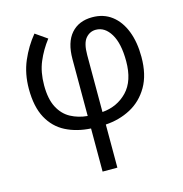

<svg xmlns="http://www.w3.org/2000/svg" viewBox="-114 -649 945 993"><g transform="rotate(-15 358.5 -152.5)"><path d="M157.7 -540.5 220.2 -497.1Q182.6 -448.2 159.7 -393.8Q136.7 -339.4 136.7 -268.6Q136.7 -195.3 160.2 -150.4Q183.6 -105.5 223.9 -83.7Q264.2 -62 313.5 -57.6V-361.8Q313.5 -451.7 354.5 -498.3Q395.5 -544.9 467.8 -544.9Q528.3 -544.9 571.5 -512Q614.7 -479 637.9 -419.7Q661.1 -360.4 661.1 -281.2Q661.1 -186 624.5 -123Q587.9 -60.1 526.9 -27.6Q465.8 4.9 392.6 9.3V240.2H313.5V9.3Q237.8 4.9 179.7 -24.7Q121.6 -54.2 88.6 -114.7Q55.7 -175.3 55.7 -271Q55.7 -352.5 84.5 -419.7Q113.3 -486.8 157.7 -540.5ZM468.8 -477.5Q436.5 -477.5 414.6 -451.7Q392.6 -425.8 392.6 -362.8V-57.6Q472.7 -64 525.9 -119.1Q579.1 -174.3 579.1 -280.3Q579.1 -375 548.1 -426.3Q517.1 -477.5 468.8 -477.5Z"/></g></svg>

Font: Open Sans
Style: Regular
Weight: 400
Designer: Monotype Design Team
Foundry: Monotype Imaging Inc.
Version: Version 3.000; ttfautohint (v1.8.4)